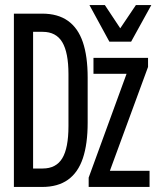

<svg xmlns="http://www.w3.org/2000/svg" viewBox="-20 -740 640 760"><path d="M35 0V-686H147Q209 -686 249 -657.5Q289 -629 308 -573Q327 -517 327 -433V-254Q327 -170 308 -113.5Q289 -57 249 -28.5Q209 0 147 0ZM111 -73H149Q202 -73 226.5 -113.5Q251 -154 251 -241V-446Q251 -532 226.5 -573Q202 -614 149 -614H111ZM331 0V-37L481 -448H350V-511H566V-475L415 -64H572V0ZM413 -575 334 -720H395L456 -628L518 -720H579L499 -575Z"/></svg>

Font: Chivo Mono Light
Style: Regular
Weight: 300
Monospace: yes
Designer: Hector Gatti
Foundry: Omnibus-Type
Version: Version 1.008